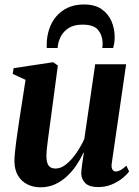

<svg xmlns="http://www.w3.org/2000/svg" viewBox="-20 -806 606 838"><path d="M157.5 11.5Q124 11.5 98.5 -1.8Q73 -15 58.2 -40.2Q43.5 -65.5 43 -101Q43 -116.5 45 -138.2Q47 -160 50.2 -184.5Q53.5 -209 57 -232.2Q60.5 -255.5 63 -274L91.5 -457.5L35.5 -483.5L39.5 -508.5L212 -534.5L232.5 -520L201 -284Q198.5 -264 195.2 -240.8Q192 -217.5 189 -195Q186 -172.5 184.2 -154.5Q182.5 -136.5 182.5 -127Q182.5 -107.5 186.5 -95Q190.5 -82.5 199.2 -76.5Q208 -70.5 223 -70.5Q246 -70.5 269.2 -89.2Q292.5 -108 313 -137.8Q333.5 -167.5 348 -199.5L395.5 -525.5H530.5L467.5 -91.5Q465.5 -74 470.8 -65.8Q476 -57.5 485.5 -57.5Q494.5 -57.5 506 -63.5Q517.5 -69.5 531.5 -83L543.5 -57.5Q533 -43 513.2 -27.2Q493.5 -11.5 466.8 -0.5Q440 10.5 408.5 10.5Q370.5 10.5 353 -6Q335.5 -22.5 334.5 -49Q334.5 -53 335.5 -63.2Q336.5 -73.5 338.2 -86.8Q340 -100 342.2 -114Q344.5 -128 346 -139.5L344.5 -140Q331 -111 312.8 -84Q294.5 -57 271 -35.5Q247.5 -14 219.2 -1.2Q191 11.5 157.5 11.5ZM184 -596.5Q184 -600.5 184 -604.5Q184 -608.5 184 -615Q184.5 -648.5 194.8 -679.2Q205 -710 225.5 -734.2Q246 -758.5 276.2 -772.5Q306.5 -786.5 346.5 -786.5Q394 -786.5 423.2 -766.2Q452.5 -746 466.5 -713.5Q480.5 -681 480.5 -644Q480.5 -627 478.2 -615.8Q476 -604.5 474 -596.5H426.5Q427 -600 427.5 -605Q428 -610 428 -618.5Q427 -652.5 408 -675.5Q389 -698.5 340 -698.5Q303.5 -698.5 280 -683.8Q256.5 -669 244.8 -645.5Q233 -622 231.5 -596.5Z"/></svg>

Font: Merriweather 96pt
Style: Bold Italic
Weight: 700
Italic angle: -7.8°
Version: Version 2.101